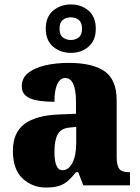

<svg xmlns="http://www.w3.org/2000/svg" viewBox="-20 -834 628 864"><path d="M187 10Q126 10 82 -30.5Q38 -71 38 -155Q38 -237 90 -276Q142 -315 246 -319L322 -322V-375Q322 -483 273 -483Q251 -483 238 -456Q225 -429 225 -376Q150 -376 114 -392Q78 -408 78 -445Q78 -483 107 -506Q136 -529 184 -540Q232 -551 289 -551Q397 -551 451 -513Q505 -475 505 -382V-129Q505 -89 517 -74Q529 -59 561 -59H565V0H355L332 -59H322Q301 -33 283 -18Q265 -3 242.5 3.5Q220 10 187 10ZM261 -68Q289 -68 306 -101.5Q323 -135 323 -191V-263L294 -260Q255 -257 240 -230Q225 -203 225 -151Q225 -68 261 -68ZM299 -596Q252 -596 219 -624Q186 -652 186 -705Q186 -758 219 -786Q252 -814 299 -814Q346 -814 378.5 -786Q411 -758 411 -705Q411 -652 378.5 -624Q346 -596 299 -596ZM299 -654Q319 -654 334 -665.5Q349 -677 349 -705Q349 -733 334 -744.5Q319 -756 299 -756Q278 -756 263 -744.5Q248 -733 248 -705Q248 -677 263 -665.5Q278 -654 299 -654Z"/></svg>

Font: Noto Serif Myanmar SemiCondensed Black
Style: Regular
Weight: 900
Width: 4
Designer: Ben Mitchell and the Monotype Design Team
Foundry: Monotype Imaging Inc.
Version: Version 2.106; ttfautohint (v1.8.4.7-5d5b)